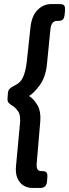

<svg xmlns="http://www.w3.org/2000/svg" viewBox="-20 -788 341 946"><path d="M138 138Q117 138 97.5 127Q78 116 66.5 91.5Q55 67 59 28L78 -175Q83 -218 70.5 -237.5Q58 -257 41 -267Q31 -273 23.5 -280.5Q16 -288 17 -303L19 -329Q20 -343 27.5 -350.5Q35 -358 51 -366Q80 -379 93 -406.5Q106 -434 112 -484L130 -652Q136 -710 165 -739Q194 -768 233 -768H273Q291 -768 296.5 -760.5Q302 -753 300 -733L299 -720Q297 -699 290 -692Q283 -685 267 -685H260Q232 -685 228 -640L211 -468Q204 -407 176 -368.5Q148 -330 123 -315Q144 -303 163.5 -271.5Q183 -240 178 -185L161 15Q159 38 165 46.5Q171 55 182 55H189Q203 55 209 61.5Q215 68 213 89L212 103Q210 138 179 138Z"/></svg>

Font: Asap SemiBold
Style: Italic
Weight: 600
Italic angle: -6°
Designer: Pablo Cosgaya
Foundry: Omnibus-Type
Version: Version 3.001; ttfautohint (v1.8.3)